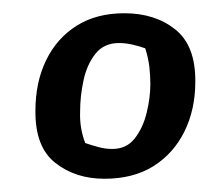

<svg xmlns="http://www.w3.org/2000/svg" viewBox="-20 -536 315 290"><path d="M137.8 -266Q93.9 -266 63.5 -290Q33 -314 33.5 -368.5Q33.5 -411.9 49.7 -445.1Q65.9 -478.4 95.9 -497.2Q125.8 -516 167.8 -516Q214.2 -516 244.8 -491.5Q275.5 -467 275 -412.6Q275 -370.7 258.6 -337.4Q242.1 -304.1 211.7 -285Q181.3 -266 137.8 -266ZM149.4 -311Q171.1 -311 183.5 -326.9Q195.9 -342.7 201.5 -365.6Q207.1 -388.5 207.1 -409Q207.1 -421.6 205.6 -435Q204 -448.4 199.4 -463Q191.2 -466 180.6 -468.5Q169.9 -471 159.7 -471Q137 -471 124.1 -454.7Q111.2 -438.3 106.1 -414.5Q101 -390.6 101 -367.5Q100.5 -354.9 102.5 -342.8Q104.6 -330.6 108.7 -320Q116.9 -317 128.1 -314Q139.2 -311 149.4 -311Z"/></svg>

Font: Labrada
Style: Italic
Weight: 400
Italic angle: -7°
Designer: Mercedes Jáuregui
Foundry: Omnibus-Type Team
Version: Version 1.000